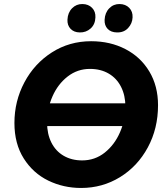

<svg xmlns="http://www.w3.org/2000/svg" viewBox="-20 -919 824 953"><path d="M51.6 -308.6Q51.6 -417 101.1 -510.2Q150.6 -603.4 237.5 -658.9Q324.4 -714.4 432.4 -714.4Q527 -714.4 602.6 -675.2Q678.2 -636 721.3 -564Q764.4 -492 764.4 -396.8Q764.4 -281.2 713.7 -187.3Q663 -93.4 575.6 -39.7Q488.2 14 382.6 14Q294.8 14 219.6 -22.6Q144.4 -59.2 98 -132.3Q51.6 -205.4 51.6 -308.6ZM602.4 -390Q602.4 -445 581 -487.6Q559.6 -530.2 519.8 -553.6Q480 -577 426.4 -577Q364.2 -577 315.5 -539Q266.8 -501 240.2 -440Q213.6 -379 213.6 -311Q213.6 -254.2 235 -211.5Q256.4 -168.8 296 -145.8Q335.6 -122.8 387.6 -122.8Q451.4 -122.8 500.1 -161.7Q548.8 -200.6 575.6 -262.5Q602.4 -324.4 602.4 -390ZM645.8 -406V-293.4H162L164 -406ZM314.8 -821.2Q316.4 -856.2 337.6 -877.8Q358.8 -899.4 389.2 -899Q419 -898.6 437.1 -880Q455.2 -861.4 453.6 -832.4Q452.4 -797.8 429.7 -777.5Q407 -757.2 375.6 -758Q347 -758.4 330.3 -775.9Q313.6 -793.4 314.8 -821.2ZM499.2 -820.6Q500.8 -855.6 522 -877.5Q543.2 -899.4 573.6 -899Q603.4 -898.6 621.5 -880Q639.6 -861.4 638 -832.4Q636.8 -802.6 615.9 -779.9Q595 -757.2 560.6 -758Q530.8 -758.4 514.4 -775.6Q498 -792.8 499.2 -820.6Z"/></svg>

Font: Fixel Italic Variable Display Thin
Style: Italic
Weight: 100
Italic angle: -10°
Designer: AlfaBravo + MacPaw
Foundry: Kyrylo Tkachov, Marchela Mozhyna, Serhii Makarenko, Maria Weinstein, Zakhar Kryvoshyya
Version: Version 1.210;Glyphs 3.2 (3217)